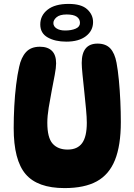

<svg xmlns="http://www.w3.org/2000/svg" viewBox="-20 -954 687 982"><path d="M310 8Q172 8 111 -63.5Q50 -135 50 -299Q50 -353 53 -410Q56 -467 62.5 -520Q69 -573 78 -612Q88 -660 113 -687.5Q138 -715 184 -715Q224 -715 245.5 -694Q267 -673 267 -630Q267 -608 260 -571Q253 -534 244.5 -490Q236 -446 229 -403Q222 -360 222 -326Q222 -250 249 -219.5Q276 -189 326 -189Q376 -189 400 -222Q424 -255 424 -326Q424 -353 420 -396Q416 -439 411 -486Q406 -533 402 -572.5Q398 -612 398 -632Q398 -731 479 -731Q521 -731 544 -706.5Q567 -682 576 -633Q583 -596 588 -544Q593 -492 595.5 -436Q598 -380 598 -330Q598 -210 568 -135.5Q538 -61 475 -26.5Q412 8 310 8ZM319 -741Q262 -741 224 -762.5Q186 -784 186 -829Q186 -875 223.5 -904.5Q261 -934 331 -934Q396 -934 426 -906.5Q456 -879 456 -841Q456 -797 419.5 -769Q383 -741 319 -741ZM313 -798Q345 -798 367 -807.5Q389 -817 389 -837Q389 -857 372.5 -868.5Q356 -880 321 -880Q286 -880 269.5 -866Q253 -852 253 -836Q253 -819 269.5 -808.5Q286 -798 313 -798Z"/></svg>

Font: DynaPuff Medium
Style: Regular
Weight: 500
Version: Version 2.000